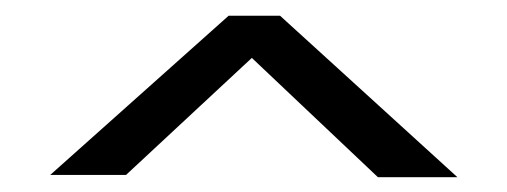

<svg xmlns="http://www.w3.org/2000/svg" viewBox="-20 -558 658 249"><path d="M470.1 -328.2 306.6 -482.9 143.4 -331.1H45.1L276.5 -537.6H343.2L573.2 -328.2Z"/></svg>

Font: Parastoo
Style: Regular
Weight: 400
Foundry: Saber Rastikerdar (saber.rastikerdar@gmail.com)
Version: Version 3.000